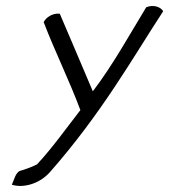

<svg xmlns="http://www.w3.org/2000/svg" viewBox="-20 -474 558 633"><path d="M124 -401C162 -302 208 -210 245 -111C196 -48 154 12 102 68C85 77 55 87 47 89C31 94 26 121 19 135C57 147 111 132 145 93C315 -100 418 -284 518 -437C510 -451 486 -460 462 -450C412 -368 350 -256 286 -173C249 -259 208 -358 177 -429C153 -431 132 -417 124 -401Z"/></svg>

Font: Comica
Style: RgIta
Weight: 400
Designer: Jasper
Foundry: KineticPlasma Fonts/Cannot Into Space Fonts
Version: Version 0.89